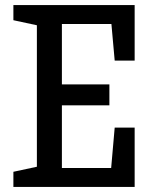

<svg xmlns="http://www.w3.org/2000/svg" viewBox="-20 -740 605 760"><path d="M33 0H513V-235H434L420 -75H225V-323H413V-406H225V-645H421L434 -500H513V-720H33V-660L126 -640V-80L33 -60Z"/></svg>

Font: Hermeneus One
Style: Regular
Weight: 400
Designer: Rodrigo Fuenzalida, Pablo Impallari
Foundry: Pablo Impallari, Rodrigo Fuenzalida
Version: Version 1.002